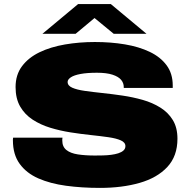

<svg xmlns="http://www.w3.org/2000/svg" viewBox="-20 -905 922 937"><path d="M468 12Q379 12 302 1.5Q225 -9 167 -34.5Q109 -60 76 -105.5Q43 -151 43 -220Q43 -222 43 -225.5Q43 -229 44 -233H285Q284 -229 284 -225.5Q284 -222 284 -219Q284 -189 304 -173Q324 -157 360 -151.5Q396 -146 443 -146Q462 -146 482.5 -146.5Q503 -147 522.5 -149.5Q542 -152 557.5 -157Q573 -162 582.5 -170.5Q592 -179 592 -192Q592 -210 569.5 -220Q547 -230 508.5 -235.5Q470 -241 422.5 -246Q375 -251 324 -259Q273 -267 225.5 -281.5Q178 -296 139.5 -321Q101 -346 78.5 -385Q56 -424 56 -480Q56 -540 87.5 -582Q119 -624 173 -650Q227 -676 297 -688Q367 -700 443 -700Q521 -700 589.5 -688.5Q658 -677 710.5 -652Q763 -627 793 -586.5Q823 -546 823 -488V-476H584V-480Q584 -500 571 -515.5Q558 -531 529 -540.5Q500 -550 453 -550Q405 -550 373 -544Q341 -538 325.5 -527.5Q310 -517 310 -505Q310 -487 332.5 -477Q355 -467 393.5 -461.5Q432 -456 479.5 -451Q527 -446 578 -438.5Q629 -431 676.5 -417.5Q724 -404 762.5 -380Q801 -356 823.5 -319Q846 -282 846 -228Q846 -143 796.5 -90Q747 -37 661.5 -12.5Q576 12 468 12ZM187 -740 361 -885H521L695 -740H535L406 -846H476L349 -740Z"/></svg>

Font: Archivo Expanded Black
Style: Regular
Weight: 900
Width: 7
Designer: Hector Gatti
Foundry: Omnibus-Type
Version: Version 2.001